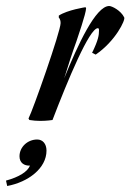

<svg xmlns="http://www.w3.org/2000/svg" viewBox="-172 -400 434 640"><path d="M3 0C54 -133 126 -306 154 -306C157 -306 158 -304 158 -299C158 -283 156 -267 135 -224L147 -218C213 -263 247 -334 242 -342C231 -365 201 -380 192 -380C147 -380 87 -250 42 -139C55 -181 69 -225 83 -263C86 -273 115 -355 115 -373L113 -376C113 -376 53 -367 24 -348V-341C24 -341 30 -337 30 -323C30 -295 -63 -31 -77 -5L-74 0C-62 2 -49 3 -38 3C-15 3 3 0 3 0ZM-48 65C-80 65 -107 90 -107 121C-107 143 -91 153 -72 152C-80 172 -108 190 -152 202L-148 220C-78 207 -17 161 -17 102C-17 79 -30 65 -48 65Z"/></svg>

Font: Romanesco
Style: Regular
Weight: 400
Designer: Astigmatic (AOETI)
Foundry: Astigmatic (AOETI)
Version: Version 1.000